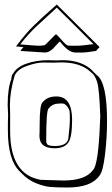

<svg xmlns="http://www.w3.org/2000/svg" viewBox="-20 -791 495 852"><path d="M16 -281 14 -324Q14 -400 31 -442H30Q33 -462 36 -462V-461Q36 -460 36 -460Q51 -492 95.5 -508Q140 -524 196 -524Q204 -523 233 -523L257 -524Q343 -524 391 -477H390L409 -458Q455 -427 455 -252Q455 -181 446 -105Q437 -29 421 -11Q384 41 280 41Q229 41 202 38.5Q175 36 140 22Q105 8 77 -21L68 -30Q15 -81 15 -211V-247ZM253 -514 215 -513Q202 -513 173 -513.5Q144 -514 101 -499Q58 -484 45 -456Q24 -383 24 -325L25 -283V-209Q25 -16 161 7L261 10Q360 10 393 -37Q417 -61 424 -255Q425 -267 425 -272Q421 -396 411 -427.5Q401 -459 384 -470Q339 -514 253 -514ZM314 -558Q283 -558 246 -607Q240 -603 228 -589Q203 -558 179 -558Q174 -558 162 -559Q150 -560 123.5 -561.5Q97 -563 71 -565Q72 -568 84 -582L51 -585Q97 -646 129 -676.5Q161 -707 169.5 -715Q178 -723 201.5 -743.5Q225 -764 232 -771L422 -582L408 -568Q409 -567 409 -566Q409 -565 399 -564Q362 -558 349 -558Q331 -558 314 -558ZM230 -363Q300 -363 300 -259Q300 -180 282 -157Q264 -133 223 -133Q155 -133 155 -188Q156 -199 156 -240Q156 -329 170 -338Q190 -363 230 -363ZM70 -594Q141 -588 151 -588Q161 -588 177 -590Q182 -592 203 -614.5Q224 -637 229 -639Q234 -636 254 -613Q274 -590 281.5 -589Q289 -588 312 -588Q335 -588 352 -590Q369 -592 380 -593.5Q391 -595 393 -595H395L232 -757Q219 -745 189 -717.5Q159 -690 144 -676Q104 -639 70 -594ZM185 -167Q185 -151 195 -147Q205 -143 223 -143Q284 -143 284 -185Q290 -235 290 -258.5Q290 -282 289 -294Q288 -306 278 -319Q268 -332 255 -332Q242 -332 227 -330Q208 -325 198 -312L196 -310Q185 -303 185 -167Z"/></svg>

Font: Londrina Shadow
Style: Regular
Weight: 400
Designer: Marcelo Magalhaes
Foundry: Marcelo Magalhaes
Version: Version 1.001 2011